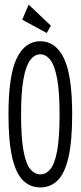

<svg xmlns="http://www.w3.org/2000/svg" viewBox="-20 -807 353 838"><path d="M156 11Q111 11 80 -20Q49 -51 33 -121Q17 -191 17 -308Q17 -478 53 -552.5Q89 -627 156 -627Q223 -627 259 -552.5Q295 -478 295 -308Q295 -191 279 -121Q263 -51 232 -20Q201 11 156 11ZM156 -46Q181 -46 200 -69Q219 -92 229.5 -149Q240 -206 240 -308Q240 -405 229.5 -462.5Q219 -520 200 -545Q181 -570 156 -570Q131 -570 112 -545Q93 -520 82.5 -462.5Q72 -405 72 -308Q72 -206 82.5 -149Q93 -92 112 -69Q131 -46 156 -46ZM184 -663 77 -721 105 -787 202 -695Z"/></svg>

Font: Inconsolata ExtraCondensed Thin
Style: Regular
Weight: 100
Width: 2
Monospace: yes
Designer: Raph Levien, Cyreal, Brenton Simpson
Foundry: Raph Levien, Cyreal, Google
Version: Version 3.100; ttfautohint (v1.8.4.7-5d5b)